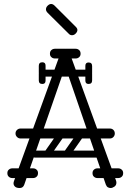

<svg xmlns="http://www.w3.org/2000/svg" viewBox="-20 -945 654 965"><path d="M536 0Q529 0 522.5 -3.5Q516 -7 512 -17L324 -564Q320 -578 317 -583Q314 -588 308 -588Q300 -588 292 -564L102 -17Q96 0 79 0Q63 0 55.5 -7Q48 -14 48 -24Q48 -28 50 -34L276 -656Q278 -662 281 -662Q284 -662 295.5 -662Q307 -662 319 -662Q331 -662 333 -662Q336 -662 338 -657L563 -38Q565 -32 565 -27Q565 -14 555 -7Q545 0 536 0ZM83 -249Q73 -249 65.5 -256.5Q58 -264 58 -274Q58 -285 65.5 -292Q73 -299 83 -299H532Q543 -299 550 -292Q557 -285 557 -274Q557 -264 550 -256.5Q543 -249 532 -249ZM17 -75Q17 -86 24 -92Q31 -99 43 -99H92Q104 -99 111 -93Q118 -86 118 -75Q118 -63 111 -56Q104 -50 92 -50H43Q31 -50 24 -57Q17 -63 17 -75ZM171 -75Q171 -63 164 -57Q157 -50 145 -50H96Q85 -50 77 -56Q70 -63 70 -75Q70 -86 77 -93Q85 -99 96 -99H145Q157 -99 164 -92Q171 -86 171 -75ZM445 -75Q445 -86 452 -92Q459 -99 471 -99H520Q532 -99 539 -93Q546 -86 546 -75Q546 -63 539 -56Q532 -50 520 -50H471Q459 -50 452 -57Q445 -63 445 -75ZM599 -75Q599 -63 592 -57Q585 -50 573 -50H524Q513 -50 505 -56Q498 -63 498 -75Q498 -86 505 -93Q513 -99 524 -99H573Q585 -99 592 -92Q599 -86 599 -75ZM231 -675Q231 -687 238 -693Q245 -700 257 -700H306Q318 -700 325 -694Q332 -687 332 -675Q332 -664 325 -657Q318 -651 306 -651H257Q245 -651 238 -658Q231 -664 231 -675ZM385 -675Q385 -664 378 -658Q371 -651 359 -651H310Q299 -651 291 -657Q284 -664 284 -675Q284 -687 291 -694Q299 -700 310 -700H359Q371 -700 378 -693Q385 -687 385 -675ZM428 -577Q428 -560 411 -560H207Q190 -560 190 -577Q190 -595 206 -595H410Q428 -595 428 -577ZM425 -523Q409 -523 409 -540V-574Q409 -583 413 -587Q417 -591 426 -591Q436 -591 440 -587Q443 -584 443 -575V-541Q443 -523 425 -523ZM425 -631Q443 -631 443 -613V-579Q443 -570 440 -567Q436 -563 426 -563Q417 -563 413 -567Q409 -571 409 -580V-614Q409 -631 425 -631ZM209 -540Q209 -523 193 -523Q175 -523 175 -541V-575Q175 -584 178 -587Q182 -591 192 -591Q201 -591 205 -587Q209 -583 209 -574ZM175 -614Q175 -632 193 -632Q209 -632 209 -615V-581Q209 -572 205 -568Q201 -564 192 -564Q182 -564 178 -568Q175 -571 175 -580ZM306 -159Q293 -169 302 -182L368 -276Q377 -290 393 -279Q406 -269 397 -256L331 -162Q327 -157 320.5 -155.5Q314 -154 306 -159ZM208 -159Q195 -169 204 -182L270 -276Q279 -290 295 -279Q308 -269 299 -256L233 -162Q229 -157 222.5 -155.5Q216 -154 208 -159ZM504 -266Q504 -249 487 -249H155Q138 -249 138 -266Q138 -284 154 -284H486Q504 -284 504 -266ZM504 -170Q504 -153 487 -153H155Q138 -153 138 -170Q138 -188 154 -188H486Q504 -188 504 -170ZM327 -774 220 -880Q211 -889 211 -898Q211 -908 219 -916Q228 -925 237 -925Q246 -925 255 -916L362 -809Q369 -802 369 -794Q369 -785 360 -776Q352 -768 342 -768Q333 -768 327 -774Z"/></svg>

Font: Agu Display Uzo
Style: Regular
Weight: 400
Designer: Oluwaseun Badejo
Version: Version 1.103